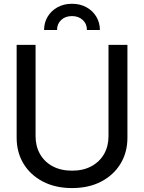

<svg xmlns="http://www.w3.org/2000/svg" viewBox="-20 -959 743 991"><path d="M351.6 11.7Q265.6 11.7 201.2 -22Q136.7 -55.7 101.3 -114.3Q65.9 -172.9 65.9 -248V-727.5H163.6V-255.9Q163.6 -204.6 186.3 -164.3Q209 -124 251.2 -101.1Q293.5 -78.1 352.1 -78.1Q410.2 -78.1 452.4 -101.3Q494.6 -124.5 517.3 -164.3Q540 -204.1 540 -255.9V-727.5H637.7V-248Q637.7 -172.9 602.3 -114.3Q566.9 -55.7 502.7 -22Q438.5 11.7 351.6 11.7ZM351.6 -939.5Q394 -939.5 426.5 -921.4Q459 -903.3 477.3 -872.6Q495.6 -841.8 495.6 -804.2H428.7Q428.7 -835.9 407 -856Q385.3 -876 351.6 -876Q317.4 -876 295.9 -856Q274.4 -835.9 274.4 -804.2H207.5Q207.5 -841.8 225.8 -872.6Q244.1 -903.3 276.6 -921.4Q309.1 -939.5 351.6 -939.5Z"/></svg>

Font: Inter Cardless Display
Style: Regular
Weight: 400
Designer: Rasmus Andersson
Foundry: rsms
Version: Version 4.001;git-9221beed3